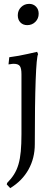

<svg xmlns="http://www.w3.org/2000/svg" viewBox="-20 -732 290 993"><path d="M15 222 17 214Q38 193 52.5 170Q67 147 75.5 118Q84 89 87.5 51Q91 13 91 -38V-348Q91 -379 82.5 -390.5Q74 -402 51 -402Q43 -402 33 -400Q29 -399 24 -399L28 -436Q51 -439 76.5 -443.5Q102 -448 123 -453Q148 -458 172 -464L177 -452Q169 -438 164.5 -318Q160 -198 160 14Q160 86 127.5 144.5Q95 203 33 241ZM121 -602Q99 -602 85.5 -616Q72 -630 72 -653Q72 -678 89 -695Q106 -712 131 -712Q152 -712 166 -698Q180 -684 180 -661Q180 -636 163 -619Q146 -602 121 -602Z"/></svg>

Font: Alegreya
Style: Regular
Weight: 400
Designer: Juan Pablo del Peral
Foundry: Juan Pablo del Peral
Version: Version 1.003